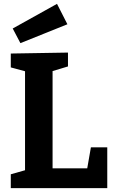

<svg xmlns="http://www.w3.org/2000/svg" viewBox="-20 -977 598 997"><path d="M433 -103 452 -212H537V0H36V-72L110 -93V-607L36 -627V-699L333 -704V-632L253 -608V-103ZM330 -851 86 -753 46 -829 276 -957Z"/></svg>

Font: Bitter Pro
Style: Bold
Weight: 700
Designer: Sol Matas, and Bitter project Authors
Foundry: Sol Matas
Version: Version 1.010